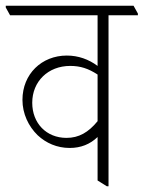

<svg xmlns="http://www.w3.org/2000/svg" viewBox="-44 -642 499 667"><path d="M198 -128C237 -128 269 -141 295 -166V-15L327 5H333V-589H435V-595L420 -622H-24V-616L-9 -589H295V-413C264 -436 228 -449 188 -449C101 -449 34 -385 34 -295C34 -247 55 -203 87 -172C116 -145 154 -128 198 -128ZM68 -285C68 -359 123 -413 200 -413C235 -413 263 -404 295 -383V-221C263 -182 230 -163 187 -163C117 -163 68 -214 68 -285Z"/></svg>

Font: Noto Serif Devanagari Condensed ExtraLight
Style: Regular
Weight: 200
Width: 3
Designer: Universal Thirst, Indian Type Foundry and the Monotype Design Team
Foundry: Monotype Imaging Inc.
Version: Version 2.004